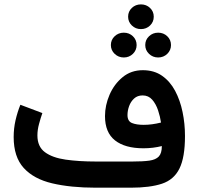

<svg xmlns="http://www.w3.org/2000/svg" viewBox="-20 -872 922 892"><path d="M575.2 -794.4Q575.2 -818.8 592.5 -835.2Q609.9 -851.6 634.8 -851.6Q659.7 -851.6 677 -835.2Q694.3 -818.8 694.3 -794.4Q694.3 -770 677 -753.4Q659.7 -736.8 634.8 -736.8Q609.9 -736.8 592.5 -753.7Q575.2 -770.5 575.2 -794.4ZM654.8 -662.6Q654.8 -687 672.4 -703.6Q689.9 -720.2 714.8 -720.2Q739.7 -720.2 757.1 -703.6Q774.4 -687 774.4 -662.6Q774.4 -638.7 757.1 -621.8Q739.7 -605 714.8 -605Q689.9 -605 672.4 -621.8Q654.8 -638.7 654.8 -662.6ZM495.1 -662.6Q495.1 -687 512.7 -703.6Q530.3 -720.2 555.2 -720.2Q580.1 -720.2 597.4 -703.6Q614.7 -687 614.7 -662.6Q614.7 -638.7 597.4 -621.8Q580.1 -605 555.2 -605Q530.3 -605 512.7 -621.8Q495.1 -638.7 495.1 -662.6ZM731.9 -193.4Q712.4 -188.5 690.9 -185.8Q669.4 -183.1 646.5 -183.1Q561 -183.1 514.4 -219.7Q467.8 -256.3 467.8 -332.5Q467.8 -382.8 489 -431.9Q510.3 -481 549.6 -513.4Q588.9 -545.9 643.6 -545.9Q695.8 -545.9 732.9 -520Q770 -494.1 793.5 -450.2Q816.9 -406.2 828.1 -351.8Q839.4 -297.4 839.4 -240.2Q839.4 -140.6 813.7 -88.9Q788.1 -37.1 732.7 -18.6Q677.2 0 587.4 0H425.3Q308.1 0 222.4 -20.3Q136.7 -40.5 90.1 -91.8Q43.5 -143.1 43.5 -235.4Q43.5 -275.4 52.2 -313.5Q61 -351.6 74.7 -385.3L176.8 -346.7Q168.9 -324.2 161.4 -296.4Q153.8 -268.6 153.8 -242.7Q153.8 -190.9 188.7 -165Q223.6 -139.2 284.9 -130.4Q346.2 -121.6 425.3 -121.6H595.7Q643.6 -121.6 673.6 -125.7Q703.6 -129.9 717.8 -145Q731.9 -160.2 731.9 -193.4ZM647.5 -292Q686 -292 728 -302.7Q724.1 -330.1 714.4 -359.4Q704.6 -388.7 687.3 -408.7Q669.9 -428.7 642.6 -428.7Q618.7 -428.7 603 -414.3Q587.4 -399.9 579.8 -378.9Q572.3 -357.9 572.3 -337.4Q572.3 -309.1 593 -300.5Q613.8 -292 647.5 -292Z"/></svg>

Font: Vazirmatn RD FD SemiBold
Style: Regular
Weight: 600
Designer: Saber Rastikerdar
Foundry: Saber Rastikerdar
Version: Version 33.003